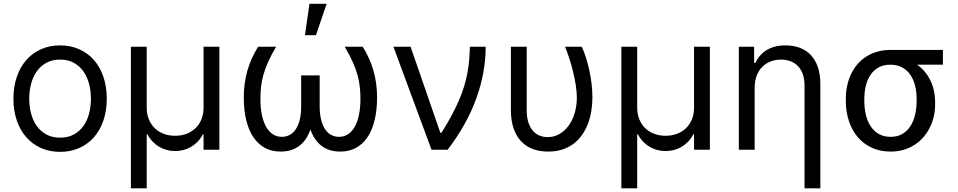

<svg xmlns="http://www.w3.org/2000/svg" viewBox="-20 -793 5073 1017"><path d="M298.3 11.4Q242.9 11.4 197.4 -8.9Q152 -29.1 119.5 -65.9Q87 -102.6 69.1 -154.7Q51.1 -206.7 51.1 -269.9Q51.1 -333.8 69.1 -386Q87 -438.2 119.5 -475.1Q152 -512.1 197.4 -532.3Q242.9 -552.6 298.3 -552.6Q353.7 -552.6 399.3 -532.3Q445 -512.1 477.5 -475.1Q509.9 -438.2 527.7 -386Q545.5 -333.8 545.5 -269.9Q545.5 -206.7 527.7 -154.7Q509.9 -102.6 477.5 -65.9Q445 -29.1 399.3 -8.9Q353.7 11.4 298.3 11.4ZM298.3 -63.9Q340.6 -63.9 371.3 -80.8Q402 -97.7 422.1 -125.9Q442.1 -154.1 451.9 -191.6Q461.6 -229 461.6 -269.9Q461.6 -311.1 451.9 -348.5Q442.1 -386 422.1 -414.6Q402 -443.2 371.3 -460.2Q340.6 -477.3 298.3 -477.3Q256.4 -477.3 225.5 -460.2Q194.6 -443.2 174.5 -414.6Q154.5 -386 144.7 -348.5Q134.9 -311.1 134.9 -269.9Q134.9 -229 144.7 -191.6Q154.5 -154.1 174.5 -125.9Q194.6 -97.7 225.5 -80.8Q256.4 -63.9 298.3 -63.9Z M673.3 -545.5H757.1V-223Q757.1 -189.6 767.9 -162.3Q778.8 -134.9 798.5 -115.2Q818.2 -95.5 845.9 -84.7Q873.6 -73.9 907.7 -73.9Q941.8 -73.9 969.6 -84.9Q997.5 -95.9 1017.2 -115.6Q1036.9 -135.3 1047.6 -162.6Q1058.2 -190 1058.2 -223V-545.5H1142V0H1058.2V-81H1054Q1043 -59.3 1027.2 -43Q1011.4 -26.6 992.5 -15.4Q973.7 -4.3 952.1 1.4Q930.4 7.1 907.7 7.1Q884.9 7.1 863.5 1.4Q842 -4.3 823 -15.4Q804 -26.6 788.4 -43Q772.7 -59.3 761.4 -81H757.1V204.5H673.3Z M1442.5 -545.5Q1416.5 -501.4 1400.4 -465.2Q1384.2 -429 1375.2 -396.5Q1366.1 -364 1362.7 -333.3Q1359.4 -302.6 1359.4 -269.9Q1359.4 -221.9 1367.2 -184.5Q1375 -147 1389.7 -121.1Q1404.5 -95.2 1425.4 -81.7Q1446.4 -68.2 1473 -68.2Q1496.1 -68.2 1515.1 -78.7Q1534.1 -89.1 1547.4 -109.6Q1560.7 -130 1568 -160.3Q1575.3 -190.7 1575.3 -230.1V-393.5H1673.3V-230.1Q1673.3 -190.7 1680.6 -160.3Q1687.9 -130 1701.2 -109.6Q1714.5 -89.1 1733.5 -78.7Q1752.5 -68.2 1775.6 -68.2Q1802.2 -68.2 1823.2 -81.7Q1844.1 -95.2 1858.8 -121.1Q1873.6 -147 1881.4 -184.5Q1889.2 -221.9 1889.2 -269.9Q1889.2 -302.6 1885.8 -333.3Q1882.5 -364 1873.4 -396.5Q1864.3 -429 1848.2 -465.2Q1832 -501.4 1806.1 -545.5H1901.3Q1940 -483.7 1958.6 -417.4Q1977.3 -351.2 1977.3 -277Q1977.3 -209.2 1964.1 -155.7Q1951 -102.3 1926 -65.5Q1900.9 -28.8 1864.9 -9.4Q1828.8 9.9 1782.7 9.9Q1723.7 9.9 1683.9 -19.9Q1644.2 -49.7 1624.3 -107.2Q1604.4 -49.7 1564.6 -19.9Q1524.9 9.9 1465.9 9.9Q1419.7 9.9 1383.7 -9.4Q1347.7 -28.8 1322.6 -65.5Q1297.6 -102.3 1284.4 -155.7Q1271.3 -209.2 1271.3 -277Q1271.3 -351.2 1290 -417.4Q1308.6 -483.7 1347.3 -545.5ZM1619.3 -772.7H1710.2L1653.4 -606.5H1595.2Z M2063.9 -545.5H2154.8L2312.5 -89.5H2318.2Q2348.7 -137.8 2371.4 -180Q2394.2 -222.3 2410.7 -260.7Q2427.2 -299 2438 -334.3Q2448.9 -369.7 2455.4 -404.3Q2462 -438.9 2465 -473.7Q2468 -508.5 2468.8 -545.5H2552.6Q2552.6 -408.4 2502.3 -270.1Q2452.1 -131.7 2350.9 0H2265.6Z M2769.9 -545.5V-210.2Q2769.9 -170.5 2779.3 -142.9Q2788.7 -115.4 2804.2 -98.5Q2819.6 -81.7 2839.5 -74.2Q2859.4 -66.8 2880.7 -66.8Q2914.8 -66.8 2943.2 -83.1Q2971.6 -99.4 2992.2 -127.7Q3012.8 -155.9 3024.1 -194.4Q3035.5 -233 3035.5 -277Q3035.2 -307.5 3029.8 -341.8Q3024.5 -376.1 3016 -411.2Q3007.5 -446.4 2996.4 -480.8Q2985.4 -515.3 2973 -545.5H3061.1Q3072.4 -523.1 3082.6 -491.7Q3092.7 -460.2 3100.7 -424.5Q3108.7 -388.8 3113.3 -350.9Q3117.9 -312.9 3117.9 -277Q3117.9 -239.7 3112 -204Q3106.2 -168.3 3093.8 -136.4Q3081.3 -104.4 3062.5 -77.6Q3043.7 -50.8 3017.6 -31.2Q2991.5 -11.7 2958.1 -0.9Q2924.7 9.9 2883.5 9.9Q2839.8 9.9 2803.6 -3.2Q2767.4 -16.3 2741.3 -43.5Q2715.2 -70.7 2700.6 -112.4Q2686.1 -154.1 2686.1 -211.6V-545.5Z M3271.3 -545.5H3355.1V-223Q3355.1 -189.6 3365.9 -162.3Q3376.8 -134.9 3396.5 -115.2Q3416.2 -95.5 3443.9 -84.7Q3471.6 -73.9 3505.7 -73.9Q3539.8 -73.9 3567.6 -84.9Q3595.5 -95.9 3615.2 -115.6Q3634.9 -135.3 3645.6 -162.6Q3656.2 -190 3656.2 -223V-545.5H3740.1V0H3656.2V-81H3652Q3641 -59.3 3625.2 -43Q3609.4 -26.6 3590.6 -15.4Q3571.7 -4.3 3550.1 1.4Q3528.4 7.1 3505.7 7.1Q3483 7.1 3461.5 1.4Q3440 -4.3 3421 -15.4Q3402 -26.6 3386.4 -43Q3370.7 -59.3 3359.4 -81H3355.1V204.5H3271.3Z M3977.3 0H3893.5V-545.5H3974.4V-460.2H3981.5Q3991.1 -481.2 4005.7 -498Q4020.2 -514.9 4040 -527.2Q4059.7 -539.4 4084.7 -546Q4109.7 -552.6 4140.6 -552.6Q4182.2 -552.6 4216.3 -540Q4250.4 -527.3 4274.5 -501.8Q4298.7 -476.2 4312 -437.5Q4325.3 -398.8 4325.3 -346.6V204.5H4241.5V-340.9Q4241.5 -372.9 4233 -398.3Q4224.4 -423.7 4208.3 -441.2Q4192.1 -458.8 4169 -468Q4146 -477.3 4116.5 -477.3Q4086.6 -477.3 4061.3 -467.3Q4035.9 -457.4 4017.2 -438.4Q3998.6 -419.4 3987.9 -391.7Q3977.3 -364 3977.3 -328.1Z M4460.2 -269.9Q4460.2 -306.5 4467.5 -339.8Q4474.8 -373.2 4488.6 -402Q4502.5 -430.8 4522.7 -454Q4543 -477.3 4569.2 -493.8Q4595.5 -510.3 4627.3 -519.4Q4659.1 -528.4 4696 -528.4H4974.4V-450.3H4838.1Q4883.5 -418 4908.4 -366.5Q4933.2 -315 4933.2 -248.6V-238.6Q4933.2 -206.7 4926.1 -175.8Q4919 -144.9 4905.2 -117.4Q4891.3 -89.8 4871.3 -66.4Q4851.2 -43 4824.9 -26.1Q4798.7 -9.2 4766.7 0.4Q4734.7 9.9 4697.4 9.9Q4641.7 9.9 4597.5 -10.7Q4553.3 -31.2 4522.9 -67.3Q4492.5 -103.3 4476.4 -152.5Q4460.2 -201.7 4460.2 -258.5ZM4558.2 -258.5Q4558.2 -220.2 4566.2 -185.7Q4574.2 -151.3 4591.1 -125.2Q4608 -99.1 4634.4 -83.6Q4660.9 -68.2 4697.4 -68.2Q4733.7 -68.2 4759.8 -83.6Q4785.9 -99.1 4802.6 -125.2Q4819.2 -151.3 4827.2 -185.7Q4835.2 -220.2 4835.2 -258.5V-269.9Q4835.2 -306.1 4827.2 -338.8Q4819.2 -371.4 4802.4 -396.3Q4785.5 -421.2 4759.2 -435.7Q4733 -450.3 4696 -450.3Q4659.8 -450.3 4633.7 -435.7Q4607.6 -421.2 4590.9 -396.3Q4574.2 -371.4 4566.2 -338.8Q4558.2 -306.1 4558.2 -269.9Z"/></svg>

Font: Fast_Sans
Style: Regular
Weight: 400
Designer: Rasmus Andersson
Foundry: rsms
Version: Version 3.018;git-588b23468